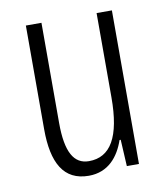

<svg xmlns="http://www.w3.org/2000/svg" viewBox="-67 -589 566 655"><g transform="rotate(-10 216.0 -261.0)"><path d="M364 -532H311V-240C311 -103 273 -39 198 -39C146 -39 120 -84 120 -185V-532H66V-173C66 -56 102 10 189 10C257 10 294 -37 313 -92H317L322 0H364Z"/></g></svg>

Font: Noto Sans Lao ExtraCondensed Light
Style: Regular
Weight: 300
Width: 2
Designer: Monotype Design Team
Foundry: Monotype Imaging Inc.
Version: Version 2.003